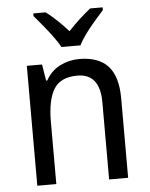

<svg xmlns="http://www.w3.org/2000/svg" viewBox="-54 -904 667 855"><g transform="rotate(-5 279.5 -476.0)"><path d="M313 -639Q398 -639 441 -593Q484 -547 484 -448V-93H399V-438Q399 -566 298 -566Q223 -566 193 -517.5Q163 -469 163 -371V-93H78V-629H146L158 -556H163Q186 -598 226.5 -618.5Q267 -639 313 -639ZM239 -699Q227 -721 207.5 -747.5Q188 -774 166.5 -800Q145 -826 127 -847V-859H182Q205 -842 231 -817.5Q257 -793 281 -766Q307 -794 331 -816Q355 -838 381 -859H437V-847Q420 -828 397.5 -802Q375 -776 355 -749Q335 -722 324 -699Z"/></g></svg>

Font: Noto Sans Kannada UI SemiCondensed
Style: Regular
Weight: 400
Width: 4
Designer: Jelle Bosma - Monotype Design Team
Foundry: Monotype Imaging Inc.
Version: Version 2.005; ttfautohint (v1.8.4.7-5d5b)